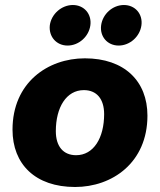

<svg xmlns="http://www.w3.org/2000/svg" viewBox="-20 -736 639 767"><path d="M280 11C428 11 569 -86 569 -274C569 -412 477 -503 319 -503C171 -503 30 -406 30 -218C30 -80 121 11 280 11ZM284 -116C233 -116 203 -151 203 -212C203 -307 245 -376 315 -376C366 -376 396 -341 396 -280C396 -185 354 -116 284 -116ZM250 -554C295 -554 335 -590 341 -635C347 -680 316 -716 271 -716C226 -716 185 -680 179 -635C174 -590 205 -554 250 -554ZM454 -554C499 -554 539 -590 545 -635C551 -680 520 -716 475 -716C430 -716 390 -680 384 -635C378 -590 409 -554 454 -554Z"/></svg>

Font: SN Pro Heavy
Style: Italic
Weight: 800
Italic angle: -9°
Designer: Tobias Whetton
Foundry: Supernotes
Version: Version 1.001;Glyphs 3.2 (3249)